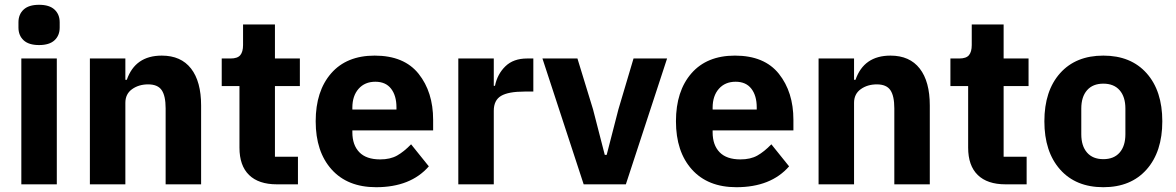

<svg xmlns="http://www.w3.org/2000/svg" viewBox="-20 -769 4905 801"><path d="M57 -654V-676Q57 -709 78.5 -729Q100 -749 143 -749Q186 -749 207.5 -729Q229 -709 229 -676V-654Q229 -621 207.5 -601Q186 -581 143 -581Q100 -581 78.5 -601Q57 -621 57 -654ZM69 0V-525H217V0Z M503 0H355V-525H503V-436H509Q544 -537 655 -537Q735 -537 777 -483Q819 -429 819 -329V0H671V-317Q671 -369 654.5 -393Q638 -417 598 -417Q559 -417 531 -397Q503 -377 503 -340Z M1223 0H1135Q1059 0 1019 -39Q979 -78 979 -153V-410H905V-525H942Q971 -525 982.5 -539Q994 -553 994 -581V-667H1127V-525H1231V-410H1127V-115H1223Z M1549 12Q1430 12 1363.5 -62Q1297 -136 1297 -263Q1297 -389 1361.5 -463Q1426 -537 1543 -537Q1666 -537 1726.5 -461Q1787 -385 1787 -269V-225H1450V-217Q1450 -164 1479 -134Q1508 -104 1566 -104Q1608 -104 1636.5 -120Q1665 -136 1695 -167L1769 -75Q1693 12 1549 12ZM1546 -428Q1502 -428 1476 -398.5Q1450 -369 1450 -320V-312H1634V-321Q1634 -370 1611.5 -399Q1589 -428 1546 -428Z M2040 0H1892V-525H2040V-411H2045Q2055 -460 2088.5 -492.5Q2122 -525 2179 -525H2205V-387H2168Q2101 -387 2070.5 -369Q2040 -351 2040 -307Z M2591 0H2415L2243 -525H2389L2454 -313L2503 -123H2511L2560 -313L2623 -525H2763Z M3052 12Q2933 12 2866.5 -62Q2800 -136 2800 -263Q2800 -389 2864.5 -463Q2929 -537 3046 -537Q3169 -537 3229.5 -461Q3290 -385 3290 -269V-225H2953V-217Q2953 -164 2982 -134Q3011 -104 3069 -104Q3111 -104 3139.5 -120Q3168 -136 3198 -167L3272 -75Q3196 12 3052 12ZM3049 -428Q3005 -428 2979 -398.5Q2953 -369 2953 -320V-312H3137V-321Q3137 -370 3114.5 -399Q3092 -428 3049 -428Z M3543 0H3395V-525H3543V-436H3549Q3584 -537 3695 -537Q3775 -537 3817 -483Q3859 -429 3859 -329V0H3711V-317Q3711 -369 3694.5 -393Q3678 -417 3638 -417Q3599 -417 3571 -397Q3543 -377 3543 -340Z M4263 0H4175Q4099 0 4059 -39Q4019 -78 4019 -153V-410H3945V-525H3982Q4011 -525 4022.5 -539Q4034 -553 4034 -581V-667H4167V-525H4271V-410H4167V-115H4263Z M4763.5 -62Q4698 12 4583 12Q4468 12 4402.5 -62Q4337 -136 4337 -263Q4337 -390 4402.5 -463.5Q4468 -537 4583 -537Q4698 -537 4763.5 -463.5Q4829 -390 4829 -263Q4829 -136 4763.5 -62ZM4675 -209V-316Q4675 -365 4651 -392.5Q4627 -420 4583 -420Q4539 -420 4515 -392.5Q4491 -365 4491 -316V-209Q4491 -160 4515 -132.5Q4539 -105 4583 -105Q4627 -105 4651 -132.5Q4675 -160 4675 -209Z"/></svg>

Font: Aneliza
Style: Bold
Weight: 700
Designer: Mike Abbink, Paul van der Laan, Pieter van Rosmalen
Foundry: Bold Monday
Version: Version 3.0